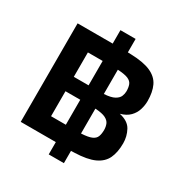

<svg xmlns="http://www.w3.org/2000/svg" viewBox="-190 -891 1057 1114"><g transform="rotate(30 338.5 -334.0)"><path d="M295 -660V-750H396.7V-660L418 -659.3Q503.3 -656.7 551 -635.2Q598.7 -613.7 618 -573Q637.3 -532.3 637.3 -472Q637.3 -444 628.3 -414.5Q619.3 -385 596.8 -362Q574.3 -339 534.3 -328Q594.3 -315 615.8 -275Q637.3 -235 637.3 -189Q637.3 -128.7 618 -87.8Q598.7 -47 551.3 -25.2Q504 -3.3 418.7 -0.7L396.7 0V82.3H295V0H60V-660ZM196 -116.3H295V-283.7H196ZM196 -380.3H295V-543.7H196ZM396.7 -116.3Q443.7 -118.7 466.2 -128.5Q488.7 -138.3 495.7 -156.7Q502.7 -175 502.7 -201.3Q502.7 -221.3 495.7 -239.3Q488.7 -257.3 466.2 -268.8Q443.7 -280.3 396.7 -283ZM396.7 -381Q443.7 -384 466.2 -396.7Q488.7 -409.3 495.7 -426.5Q502.7 -443.7 502.7 -460Q502.7 -486 495.7 -504Q488.7 -522 466.2 -531.7Q443.7 -541.3 396.7 -543.7Z"/></g></svg>

Font: Nata Sans
Style: Regular
Weight: 400
Designer: Daniel Uzquiano Cruz
Version: Version 1.001